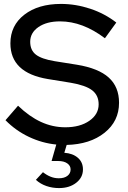

<svg xmlns="http://www.w3.org/2000/svg" viewBox="-20 -729 653 979"><path d="M8 -116 72 -190Q129 -135 188.5 -107.5Q248 -80 313 -80Q388 -80 435.5 -113Q483 -146 483 -197Q483 -243 450 -268.5Q417 -294 341 -307L224 -326Q128 -342 80.5 -387.5Q33 -433 33 -508Q33 -599 104 -654Q175 -709 291 -709Q366 -709 440 -684.5Q514 -660 573 -614L515 -534Q458 -577 401 -598.5Q344 -620 286 -620Q218 -620 176 -591Q134 -562 134 -516Q134 -473 163 -450.5Q192 -428 259 -417L372 -399Q482 -381 534.5 -333.5Q587 -286 587 -205Q587 -111 513 -52Q439 7 320 10L308 50Q351 53 377 75.5Q403 98 403 135Q403 176 368.5 203Q334 230 281 230Q247 230 216.5 219.5Q186 209 163 188L199 149Q218 164 238 172Q258 180 280 180Q308 180 324 167.5Q340 155 340 135Q340 116 323 104Q306 92 277 92H243L267 8Q195 1 127.5 -31Q60 -63 8 -116Z"/></svg>

Font: Red Hat Display Medium
Style: Regular
Weight: 500
Designer: Pentagram / MCKL
Foundry: Pentagram / MCKL
Version: Version 1.005; Red Hat Display Medium